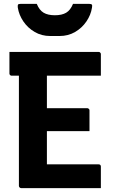

<svg xmlns="http://www.w3.org/2000/svg" viewBox="-20 -967 590 987"><path d="M28.5 -700H487.5Q490.7 -700 492.9 -698.5Q495.2 -697 496.9 -694.5Q498.5 -692 498.5 -689Q498.5 -658.3 498.5 -633.8Q498.5 -609.2 498.5 -577.9H39.5Q36.5 -577.9 34 -579.4Q31.5 -580.9 30 -583.4Q28.5 -585.9 28.5 -588.9Q28.5 -619.9 28.5 -644.7Q28.5 -669.5 28.5 -700ZM166.4 -410.7H429Q432 -410.7 434.5 -409.1Q437 -407.4 438.5 -405.1Q440 -402.9 440 -399.7Q440 -379.2 440 -361.4Q440 -343.6 440 -327.3Q440 -311 440 -292.9H166.4ZM88.5 0Q86.4 0 84.3 -1Q82.2 -2 80.7 -3.5Q79.2 -5 78.2 -7Q77.2 -9 77.2 -11Q77.2 -38 77.2 -89.4Q77.2 -140.7 77.2 -207.4Q77.2 -274.2 77.2 -347.6Q77.2 -421.1 77.2 -493.4Q77.2 -565.6 77.2 -626.8H228.7L221.1 -604.7Q221.1 -581.9 221.1 -557.8Q221.1 -533.8 221.1 -509.9Q221.1 -463.7 221.1 -414.9Q221.1 -366 221.1 -316.8Q221.1 -267.7 221.1 -218.5Q221.1 -169.4 221.1 -122.1H487.5Q492.5 -122.1 495.5 -119.1Q498.5 -116.1 498.5 -111.1Q498.5 -81.6 498.5 -55.6Q498.5 -29.5 498.5 0ZM355.3 -947Q376.1 -947 397.3 -947Q418.5 -947 439.3 -947Q449.3 -947 452.2 -943.1Q455.1 -939.2 452.8 -927.4Q447 -890.1 424.2 -856.7Q401.5 -823.3 366 -802.6Q330.5 -781.9 286.3 -781.9H238.1Q194 -781.9 158.4 -802.6Q122.9 -823.3 100.2 -856.7Q77.6 -890.1 71.6 -927.4Q70.1 -939.2 72.6 -943.1Q75.1 -947 85.1 -947Q105.9 -947 127.1 -947Q148.2 -947 169.1 -947Q182.2 -914.6 204.3 -901.6Q226.3 -888.6 262.2 -888.6Q298.1 -888.6 320.1 -901.6Q342.2 -914.6 355.3 -947Z"/></svg>

Font: Recursive Sans Linear Light
Style: Regular
Weight: 300
Version: Version 1.085